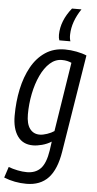

<svg xmlns="http://www.w3.org/2000/svg" viewBox="-73 -815 539 1072"><g transform="rotate(5 196.0 -278.5)"><path d="M-9 196 11 135Q35 144 62.5 149.5Q90 155 114 155Q163 155 191.5 125Q220 95 231 23L238 -27Q214 -12 186 -4.5Q158 3 135 3Q78 3 48.5 -39Q19 -81 19 -153Q19 -232 34 -302.5Q49 -373 79.5 -428Q110 -483 157 -514.5Q204 -546 267 -546Q299 -546 332.5 -539.5Q366 -533 389 -523L301 23Q285 124 240 172Q195 220 117 220Q51 220 -9 196ZM309 -475Q298 -480 285 -483Q272 -486 255 -486Q218 -486 188 -459Q158 -432 136.5 -386Q115 -340 103.5 -283Q92 -226 92 -167Q92 -114 112 -87Q132 -60 167 -60Q185 -60 208.5 -68Q232 -76 248 -87ZM293 -594H231Q226 -606 226 -625Q227 -704 286 -777H339Q290 -704 288 -633Q287 -611 293 -594Z"/></g></svg>

Font: Georama SemiCondensed
Style: Italic
Weight: 400
Width: 4
Italic angle: -9°
Designer: Jean-Baptiste Levee
Foundry: Production Type
Version: Version 1.000